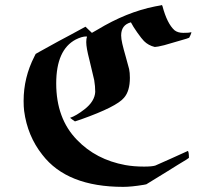

<svg xmlns="http://www.w3.org/2000/svg" viewBox="-20 -696 766 748"><path d="M490 -609Q452 -599 452 -558Q452 -545 456.5 -525.5Q461 -506 469.5 -476.5Q478 -447 483 -427Q486 -413 486 -393Q486 -341 463 -315Q434 -280 296 -231L272 -223L262 -230L253 -237Q277 -245 309 -270Q349 -301 351 -338Q351 -360 347 -384Q344 -399 328 -464Q316 -510 316 -532Q316 -546 319 -552Q319 -554 316 -554Q299 -554 275 -542Q199 -502 199 -371Q199 -234 280 -151Q354 -74 468 -53Q501 -47 541 -47Q572 -47 585 -51Q586 -51 648 -79Q710 -107 712 -108Q716 -104 716 -81L706 -74Q695 -68 673 -54Q651 -40 633 -29L550 22L540 24Q492 32 460 32Q241 32 145 -93Q87 -166 74 -264Q72 -280 72 -303Q72 -394 114 -476L119 -486L133 -494Q221 -543 256 -561L313 -592Q322 -584 338 -568L359 -580Q473 -649 584 -671L606 -675Q607 -675 608 -676H610Q612 -676 613 -672Q631 -604 660 -578Q673 -568 694 -568Q717 -568 721 -570H726Q724 -565 722 -559L717 -549L706 -545Q682 -538 620 -520Q592 -513 583 -513Q558 -519 541 -536Q532 -545 515 -569Q498 -593 490 -609Z"/></svg>

Font: KaTeX_Fraktur
Style: Bold
Weight: 700
Version: Version 1.1; ttfautohint (v1.3)